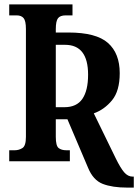

<svg xmlns="http://www.w3.org/2000/svg" viewBox="-20 -734 629 874"><path d="M560 120Q491 120 447.5 103Q404 86 381 30L287 -191H234V-111Q234 -70 247 -60Q260 -50 282 -50H298V0H22V-50H47Q66 -50 82 -60Q98 -70 98 -111V-602Q98 -639 87.5 -651.5Q77 -664 56 -664H22V-714H310V-664H279Q254 -664 244 -651Q234 -638 234 -601V-586H291Q418 -586 471.5 -538.5Q525 -491 525 -401Q525 -320 490 -277.5Q455 -235 407 -218L507 -13Q528 30 545 50Q562 70 584 70H589V120ZM273 -246Q329 -246 355 -284Q381 -322 381 -394Q381 -530 276 -530H234V-246Z"/></svg>

Font: Noto Serif ExtraCondensed
Style: Bold
Weight: 700
Width: 2
Designer: Monotype Design Team
Foundry: Monotype Imaging Inc.
Version: Version 2.014; ttfautohint (v1.8.4.7-5d5b)